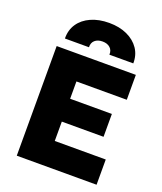

<svg xmlns="http://www.w3.org/2000/svg" viewBox="-167 -1045 975 1152"><g transform="rotate(20 321.0 -469.0)"><path d="M79.5 0V-700H585V-541H263.5V-430.5H530V-284.5H263.5V-161H589V0ZM110.5 -759.5Q109.5 -813.5 136.8 -853.8Q164 -894 213.8 -916.2Q263.5 -938.5 329.5 -938.5Q394.5 -938.5 444 -915.8Q493.5 -893 520.8 -852.8Q548 -812.5 547 -759.5H394.5Q396 -787.5 378 -803.8Q360 -820 329.5 -820Q298.5 -820 280.5 -803.8Q262.5 -787.5 264 -759.5Z"/></g></svg>

Font: Geologica ExtraBold
Style: Regular
Weight: 800
Designer: Sindre Bremnes, Frode Helland
Foundry: Monokrom Skriftforlag AS
Version: Version 1.010;gftools[0.9.28]